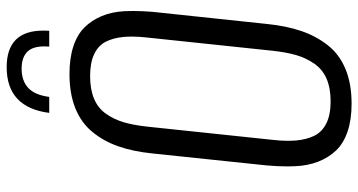

<svg xmlns="http://www.w3.org/2000/svg" viewBox="-264 -778 1053 564"><g transform="rotate(-90 262.0 -496.5)"><path d="M211.9 -877.9Q228 -1002.9 346.2 -1002.9Q453.6 -1002.9 453.6 -895.5Q453.6 -887.2 453.1 -877.9H406.7Q407.2 -885.3 407.2 -892.1Q407.2 -924.3 393.6 -939.9Q377 -959 341.8 -959Q306.6 -959 285.6 -939.9Q264.6 -920.9 258.8 -877.9ZM394.5 -222.7 433.1 -588.9Q436 -612.8 436 -634.3Q436 -647 435.1 -658.7Q432.1 -689.9 420.9 -711.9Q409.7 -733.9 384.5 -745.8Q359.4 -757.8 320.3 -757.8Q281.2 -757.8 253.7 -746.3Q226.1 -734.9 209.5 -711.4Q192.9 -688 184.3 -658.9Q175.8 -629.9 171.4 -588.9L132.8 -222.7Q129.9 -198.7 129.9 -177.2Q129.9 -164.6 130.9 -152.3Q133.8 -121.1 145 -98.6Q156.2 -76.2 181.4 -63.7Q206.5 -51.3 245.6 -51.3Q284.7 -51.3 312.3 -63.2Q339.8 -75.2 356.4 -99.1Q373 -123 381.6 -152.3Q390.1 -181.6 394.5 -222.7ZM239.3 10.3Q191.9 10.3 157.2 -1.5Q122.6 -13.2 101.6 -35.2Q80.6 -57.1 68.6 -87.9Q56.6 -118.7 55.2 -156.7Q54.7 -167 54.7 -178.2Q54.7 -207 57.6 -239.3L92.8 -575.2Q98.6 -632.3 113.8 -675.3Q128.9 -718.3 156 -751.2Q183.1 -784.2 225.8 -801.3Q268.6 -818.4 326.2 -818.4Q372.6 -818.4 407 -807.1Q441.4 -795.9 462.6 -774.7Q483.9 -753.4 496.3 -723.6Q508.8 -693.8 510.7 -656.2Q511.2 -644 511.2 -630.9Q511.2 -604.5 508.8 -575.2L473.1 -238.3Q467.3 -181.2 452.4 -137.5Q437.5 -93.8 410.6 -59.6Q383.8 -25.4 340.6 -7.6Q297.4 10.3 239.3 10.3Z"/></g></svg>

Font: Oswald
Style: Light
Weight: 300
Designer: Vernon Adams
Foundry: Vernon Adams
Version: 3.0; ttfautohint (v0.95.6-bc232) -l 8 -r 50 -G 200 -x 0 -w "